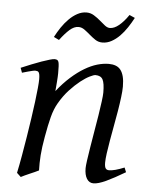

<svg xmlns="http://www.w3.org/2000/svg" viewBox="-50 -699 594 761"><g transform="rotate(5 247.0 -318.5)"><path d="M475.1 -35.2Q430.7 -8.8 399.7 5.6Q368.7 20 350.1 20Q333 20 323.5 4.6Q314 -10.7 314 -37.1Q314 -45.9 317.1 -68.6Q320.3 -91.3 325.2 -121.6Q330.1 -151.9 335.9 -186Q341.8 -220.2 346.7 -251Q351.6 -281.7 354.7 -306.2Q357.9 -330.6 357.9 -341.8Q357.9 -378.9 350.1 -393.6Q342.3 -408.2 320.8 -408.2Q314.5 -408.2 298.6 -400.4Q282.7 -392.6 262.7 -377Q242.7 -361.3 220.9 -337.9Q199.2 -314.5 181.2 -283.2Q167.5 -259.8 158.9 -227.1Q150.4 -194.3 142.1 -147Q134.3 -103.5 132.1 -72.3Q129.9 -41 130.9 -12.2Q124.5 -8.8 115 -4.6Q105.5 -0.5 95.5 3.9Q85.4 8.3 76.2 12.5Q66.9 16.6 61 20L44.9 4.9Q51.8 -27.3 58.3 -64.9Q64.9 -102.5 71 -140.4Q77.1 -178.2 82.5 -215.1Q87.9 -252 91.8 -283Q95.7 -314 97.9 -337.4Q100.1 -360.8 100.1 -372.1Q100.1 -383.3 98.9 -389.9Q97.7 -396.5 95.5 -399.7Q93.3 -402.8 89.8 -403.8Q86.4 -404.8 82 -404.8Q77.6 -404.8 69.1 -402.8Q60.5 -400.9 51.8 -398.4Q41.5 -395.5 29.8 -392.1L22.9 -411.1Q43.5 -419.9 64.2 -428.2Q85 -436.5 103 -442.9Q121.1 -449.2 134.5 -453.1Q147.9 -457 153.8 -457Q160.6 -457 164.6 -454.8Q168.5 -452.6 170.2 -446.8Q171.9 -440.9 172.4 -430.2Q172.9 -419.4 172.9 -401.9Q172.9 -396.5 172.4 -387.2Q171.9 -377.9 171.1 -367.4Q170.4 -356.9 169.4 -346.9Q168.5 -336.9 168 -331.1Q194.3 -364.3 221.2 -388.2Q248 -412.1 273.9 -427.5Q299.8 -442.9 324 -450Q348.1 -457 370.1 -457Q385.3 -457 397.2 -452.6Q409.2 -448.2 417 -438.2Q424.8 -428.2 429 -411.9Q433.1 -395.5 433.1 -372.1Q433.1 -355 429.9 -329.6Q426.8 -304.2 421.9 -274.7Q417 -245.1 411.1 -213.9Q405.3 -182.6 400.4 -154.3Q395.5 -126 392.3 -102.8Q389.2 -79.6 389.2 -65.9Q389.2 -49.3 393.6 -43.2Q397.9 -37.1 406.7 -37.1Q418 -37.1 432.6 -41Q447.3 -44.9 467.8 -53.2ZM456.5 -647.5Q446.3 -627.9 433.3 -608.4Q420.4 -588.9 405.3 -573.5Q390.1 -558.1 372.8 -548.6Q355.5 -539.1 336.4 -539.1Q320.8 -539.1 308.3 -547.4Q295.9 -555.7 284.4 -565.7Q272.9 -575.7 261.5 -584Q250 -592.3 237.3 -592.3Q220.2 -592.3 202.6 -576.9Q185.1 -561.5 164.6 -534.2L143.6 -544.4Q153.8 -564 166.7 -583.3Q179.7 -602.5 195.1 -617.9Q210.4 -633.3 228 -642.8Q245.6 -652.3 264.2 -652.3Q280.3 -652.3 293.7 -644Q307.1 -635.7 318.8 -625.7Q330.6 -615.7 340.8 -607.4Q351.1 -599.1 361.3 -599.1Q378.4 -599.1 397.2 -614.5Q416 -629.9 434.6 -657.2Z"/></g></svg>

Font: Gentium Plus Viet
Style: Italic
Weight: 400
Italic angle: -8°
Designer: J. Victor Gaultney, Annie Olsen, Iska Routamaa, Becca Hirsbrunner
Foundry: SIL International
Version: Version 5.000